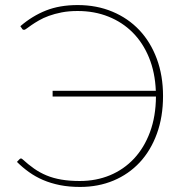

<svg xmlns="http://www.w3.org/2000/svg" viewBox="-20 -731 729 759"><path d="M63 -104.5Q66 -104.5 69.5 -101Q92 -80.5 114.8 -64.5Q137.5 -48.5 164 -37.5Q190.5 -26.5 222.8 -21Q255 -15.5 295.5 -15.5Q360 -15.5 414.8 -38.2Q469.5 -61 509.8 -104Q550 -147 573 -209Q596 -271 596.5 -349.5H188V-372H596Q593 -445 569 -503.5Q545 -562 504.2 -602.8Q463.5 -643.5 408.2 -665.5Q353 -687.5 287 -687.5Q252 -687.5 223.8 -682Q195.5 -676.5 173 -668.2Q150.5 -660 133.8 -650.2Q117 -640.5 105 -632.2Q93 -624 85.8 -618.5Q78.5 -613 75.5 -613Q70 -613 68 -616.5L60.5 -627.5Q107.5 -668 161.8 -689.5Q216 -711 287 -711Q362 -711 424.2 -685Q486.5 -659 531 -611.8Q575.5 -564.5 600 -498.2Q624.5 -432 624.5 -351.5Q624.5 -269 600.2 -202.5Q576 -136 532.5 -89.2Q489 -42.5 428.8 -17.2Q368.5 8 296.5 8Q253 8 216.8 0.8Q180.5 -6.5 150.2 -19.5Q120 -32.5 94.5 -50.8Q69 -69 47 -91L57.5 -102Q60 -104.5 63 -104.5Z"/></svg>

Font: Lato Thin
Style: Regular
Weight: 200
Designer: Lukasz Dziedzic
Foundry: tyPoland Lukasz Dziedzic
Version: Version 2.007; 2014-02-27